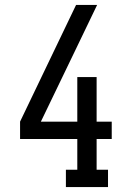

<svg xmlns="http://www.w3.org/2000/svg" viewBox="-20 -755 540 775"><path d="M246 0V-70H292V-194H61V-264L287 -735H372L282 -548L145 -264H292V-444H370V-264H431V-194H370V-70H416V0Z"/></svg>

Font: Iosevka Curly Slab
Style: Regular
Weight: 400
Monospace: yes
Designer: Belleve Invis
Foundry: Belleve Invis
Version: Version 22.1.2; ttfautohint (v1.8.4)